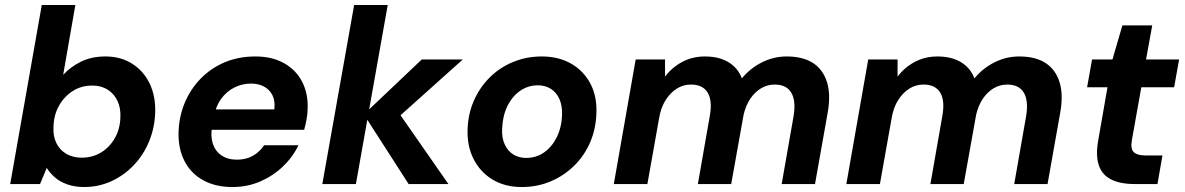

<svg xmlns="http://www.w3.org/2000/svg" viewBox="-20 -740 4764 772"><path d="M318 12Q281 12 251 1.5Q221 -9 200.5 -27Q180 -45 168 -65L141 0H21L148 -720H283L234 -439Q263 -471 305.5 -492Q348 -513 404 -513Q466 -513 512 -483.5Q558 -454 582 -403.5Q606 -353 604 -288Q602 -226 579.5 -171.5Q557 -117 518 -76Q479 -35 428 -11.5Q377 12 318 12ZM308 -106Q352 -106 386.5 -127Q421 -148 442 -185Q463 -222 464 -269Q466 -305 452.5 -334Q439 -363 413 -379.5Q387 -396 351 -396Q307 -396 272.5 -374Q238 -352 217 -314.5Q196 -277 195 -229Q193 -193 206.5 -165Q220 -137 246.5 -121.5Q273 -106 308 -106Z M915 12Q846 12 796.5 -15.5Q747 -43 721.5 -93Q696 -143 698 -210Q700 -272 723 -327Q746 -382 787 -424Q828 -466 883.5 -489.5Q939 -513 1007 -513Q1074 -513 1122 -486Q1170 -459 1194.5 -412Q1219 -365 1217 -304Q1217 -282 1212.5 -259Q1208 -236 1203 -218H794L808 -300H1083Q1087 -334 1075.5 -357Q1064 -380 1041.5 -392Q1019 -404 989 -404Q955 -404 923 -388.5Q891 -373 868.5 -341.5Q846 -310 838 -261L833 -232Q826 -193 835.5 -163Q845 -133 870 -115.5Q895 -98 933 -98Q970 -98 997.5 -114Q1025 -130 1042 -156H1180Q1157 -108 1117 -70Q1077 -32 1025.5 -10Q974 12 915 12Z M1623 0 1443 -280 1676 -501H1841L1553 -243L1563 -316L1783 0ZM1276 0 1404 -720H1539L1411 0Z M2078 12Q2010 12 1960.5 -18Q1911 -48 1884.5 -100Q1858 -152 1860 -219Q1862 -282 1885.5 -335.5Q1909 -389 1949.5 -429Q1990 -469 2043.5 -491Q2097 -513 2159 -513Q2226 -513 2276.5 -484Q2327 -455 2354 -403.5Q2381 -352 2378 -284Q2376 -221 2352.5 -167Q2329 -113 2288 -73Q2247 -33 2193.5 -10.5Q2140 12 2078 12ZM2095 -105Q2136 -105 2167.5 -127Q2199 -149 2218.5 -188Q2238 -227 2240 -278Q2241 -316 2229 -342.5Q2217 -369 2194.5 -383Q2172 -397 2143 -397Q2103 -397 2071 -374.5Q2039 -352 2020 -313Q2001 -274 1999 -223Q1997 -186 2009.5 -159Q2022 -132 2044.5 -118.5Q2067 -105 2095 -105Z M2448 0 2536 -501H2654V-432Q2682 -469 2723 -491Q2764 -513 2815 -513Q2852 -513 2881 -503Q2910 -493 2931 -473.5Q2952 -454 2963 -425Q2997 -466 3044 -489.5Q3091 -513 3143 -513Q3208 -513 3248.5 -487Q3289 -461 3305 -410.5Q3321 -360 3308 -287L3257 0H3123L3171 -274Q3181 -335 3161.5 -367.5Q3142 -400 3095 -400Q3066 -400 3041 -385.5Q3016 -371 2997.5 -344Q2979 -317 2970 -279L2920 0H2786L2834 -274Q2845 -335 2825.5 -367.5Q2806 -400 2758 -400Q2727 -400 2701 -383.5Q2675 -367 2656 -337Q2637 -307 2630 -264L2583 0Z M3383 0 3471 -501H3589V-432Q3617 -469 3658 -491Q3699 -513 3750 -513Q3787 -513 3816 -503Q3845 -493 3866 -473.5Q3887 -454 3898 -425Q3932 -466 3979 -489.5Q4026 -513 4078 -513Q4143 -513 4183.5 -487Q4224 -461 4240 -410.5Q4256 -360 4243 -287L4192 0H4058L4106 -274Q4116 -335 4096.5 -367.5Q4077 -400 4030 -400Q4001 -400 3976 -385.5Q3951 -371 3932.5 -344Q3914 -317 3905 -279L3855 0H3721L3769 -274Q3780 -335 3760.5 -367.5Q3741 -400 3693 -400Q3662 -400 3636 -383.5Q3610 -367 3591 -337Q3572 -307 3565 -264L3518 0Z M4543 0Q4483 0 4446.5 -19Q4410 -38 4397.5 -77.5Q4385 -117 4396 -177L4433 -389H4351L4371 -501H4453L4493 -638H4613L4588 -501H4721L4701 -389H4569L4531 -176Q4525 -141 4539 -128Q4553 -115 4585 -115H4654L4634 0Z"/></svg>

Font: DM Sans 17pt
Style: Bold Italic
Weight: 700
Italic angle: -10°
Version: Version 4.004;gftools[0.9.30]